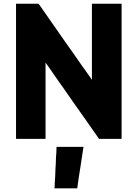

<svg xmlns="http://www.w3.org/2000/svg" viewBox="-20 -730 732 1023"><path d="M469.7 -304.7Q469.7 -345.7 469.7 -385.7Q469.7 -426.8 469.7 -466.8Q469.7 -500 469.7 -534.2Q469.7 -567.4 469.7 -600.6Q469.7 -627.9 469.7 -655.3Q469.7 -682.6 469.7 -710Q472.7 -710 474.6 -710Q477.5 -710 480.5 -710Q485.4 -710 490.2 -710Q495.1 -710 500 -710Q510.7 -710 521.5 -710Q532.2 -710 543 -710Q553.7 -710 564.5 -710Q575.2 -710 585.9 -710Q596.7 -710 606.4 -710Q617.2 -710 627.9 -710Q627.9 -707 627.9 -705.1Q627.9 -702.1 627.9 -700.2Q627.9 -620.1 627.9 -541Q627.9 -460.9 627.9 -381.8Q627.9 -327.1 627.9 -272.5Q627.9 -217.8 627.9 -163.1Q627.9 -120.1 627.9 -77.1Q627.9 -33.2 627.9 9.8Q626 9.8 623 9.8Q620.1 9.8 618.2 9.8Q606.4 9.8 593.8 9.8Q582 9.8 570.3 9.8Q562.5 9.8 553.7 9.8Q545.9 9.8 537.1 9.8Q530.3 9.8 522.5 9.8Q515.6 9.8 507.8 9.8Q506.8 8.8 505.9 7.8Q505.9 6.8 504.9 5.9Q470.7 -43 436.5 -91.8Q402.3 -140.6 368.2 -188.5Q344.7 -222.7 321.3 -255.9Q297.9 -289.1 274.4 -322.3Q261.7 -340.8 249 -359.4Q236.3 -377.9 222.7 -396.5Q222.7 -355.5 222.7 -314.5Q222.7 -274.4 222.7 -233.4Q222.7 -200.2 222.7 -167Q222.7 -132.8 222.7 -99.6Q222.7 -72.3 222.7 -44.9Q222.7 -17.6 222.7 9.8Q220.7 9.8 217.8 9.8Q215.8 9.8 212.9 9.8Q197.3 9.8 181.6 9.8Q166 9.8 150.4 9.8Q139.6 9.8 128.9 9.8Q118.2 9.8 107.4 9.8Q96.7 9.8 85.9 9.8Q75.2 9.8 65.4 9.8Q65.4 7.8 65.4 4.9Q65.4 2.9 65.4 0Q65.4 -80.1 65.4 -159.2Q65.4 -238.3 65.4 -318.4Q65.4 -373 65.4 -427.7Q65.4 -482.4 65.4 -537.1Q65.4 -580.1 65.4 -623Q65.4 -667 65.4 -710Q67.4 -710 70.3 -710Q72.3 -710 75.2 -710Q86.9 -710 98.6 -710Q110.4 -710 123 -710Q130.9 -710 138.7 -710Q147.5 -710 155.3 -710Q163.1 -710 169.9 -710Q177.7 -710 185.5 -710Q185.5 -709 186.5 -708Q187.5 -707 188.5 -706.1Q222.7 -657.2 256.8 -608.4Q290 -560.5 324.2 -511.7Q347.7 -478.5 371.1 -445.3Q394.5 -412.1 418 -377.9Q425.8 -367.2 433.6 -356.4Q441.4 -344.7 449.2 -334Q454.1 -327.1 460 -319.3Q464.8 -311.5 469.7 -304.7ZM271.5 262.7Q271.5 254.9 271.5 248Q272.5 241.2 272.5 234.4Q273.4 218.8 274.4 203.1Q274.4 187.5 275.4 171.9Q276.4 156.2 277.3 140.6Q278.3 125 278.3 109.4Q279.3 94.7 280.3 81.1Q281.2 67.4 281.2 52.7Q284.2 52.7 286.1 52.7Q289.1 52.7 291 52.7Q304.7 52.7 318.4 52.7Q333 52.7 346.7 52.7Q356.4 52.7 365.2 52.7Q375 52.7 384.8 52.7Q394.5 52.7 404.3 52.7Q414.1 52.7 424.8 52.7Q424.8 52.7 424.8 53.7Q423.8 56.6 422.9 64.5Q419.9 86.9 416 110.4Q413.1 132.8 409.2 155.3Q407.2 170.9 404.3 186.5Q402.3 202.1 399.4 217.8Q397.5 231.4 395.5 245.1Q393.6 258.8 391.6 273.4Q389.6 273.4 387.7 273.4Q384.8 273.4 382.8 273.4Q371.1 273.4 359.4 273.4Q348.6 273.4 336.9 273.4Q329.1 273.4 320.3 273.4Q312.5 273.4 304.7 273.4Q295.9 273.4 288.1 273.4Q279.3 273.4 270.5 273.4Q270.5 270.5 270.5 267.6Q270.5 264.6 271.5 262.7Z"/></svg>

Font: LeFont
Style: Bold
Weight: 800
Designer: Leryon MEDIA
Version: Version 1.0